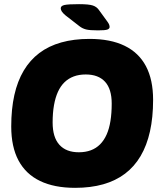

<svg xmlns="http://www.w3.org/2000/svg" viewBox="-20 -895 771 923"><path d="M341 8Q241 8 172.5 -25Q104 -58 69 -123.5Q34 -189 34 -287Q34 -371 49 -438Q64 -505 94 -555.5Q124 -606 169 -640Q214 -674 274.5 -691Q335 -708 410 -708Q511 -708 579 -675Q647 -642 681.5 -577Q716 -512 716 -415Q716 -331 701 -263.5Q686 -196 656 -145Q626 -94 581 -60Q536 -26 476 -9Q416 8 341 8ZM359 -163Q391 -163 416.5 -172.5Q442 -182 461 -201Q480 -220 492.5 -248Q505 -276 511 -313.5Q517 -351 517 -397Q517 -467 485 -502Q453 -537 392 -537Q360 -537 334.5 -527.5Q309 -518 290 -499.5Q271 -481 258.5 -453.5Q246 -426 239.5 -389Q233 -352 233 -306Q233 -235 265.5 -199Q298 -163 359 -163ZM451 -749Q411 -749 393.5 -753.5Q376 -758 362 -769L295 -821Q282 -832 277 -840Q272 -848 272 -855Q272 -867 290 -871Q308 -875 360 -875Q407 -875 426.5 -868.5Q446 -862 457 -845L497 -790Q504 -780 505.5 -774.5Q507 -769 507 -766Q507 -757 496.5 -753Q486 -749 451 -749Z"/></svg>

Font: Asap Black
Style: Italic
Weight: 900
Italic angle: -6°
Designer: Pablo Cosgaya
Foundry: Omnibus-Type
Version: Version 3.001